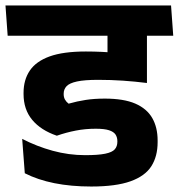

<svg xmlns="http://www.w3.org/2000/svg" viewBox="-42 -661 652 701"><path d="M312 -530.5H580.5L572.5 -641H303.5ZM494.5 -568H351V-467.5H494.5ZM590.5 -530.5 582.5 -641H-22L-14 -530.5ZM350.5 -564.5V-391Q360 -389 380 -385Q400 -381 423 -376Q446 -371 465.8 -366.8Q485.5 -362.5 494.5 -360.5V-564.5ZM39 -154 48.5 -28.5Q95.5 -4.5 156.5 7.8Q217.5 20 291 20Q381 20 434.2 1Q487.5 -18 510.5 -54Q533.5 -90 533.5 -142V-148Q533.5 -196 513.8 -230.2Q494 -264.5 451.8 -282.8Q409.5 -301 340.5 -301Q302 -301 271 -296.2Q240 -291.5 208.5 -282.5Q200 -289 195.2 -297.5Q190.5 -306 190.5 -317V-319Q190.5 -335 201 -346.2Q211.5 -357.5 239 -363.5Q266.5 -369.5 316.5 -369.5Q363 -369.5 406.8 -366.5Q450.5 -363.5 494.5 -358V-452Q439 -462 385.2 -467.5Q331.5 -473 271.5 -473Q189 -473 139.2 -455Q89.5 -437 66.8 -403.2Q44 -369.5 44 -322V-317.5Q44 -261.5 75.5 -223.5Q107 -185.5 165.5 -165.5Q200 -177.5 234.8 -184.2Q269.5 -191 308 -191Q339 -191 356 -185.5Q373 -180 379.8 -169.8Q386.5 -159.5 386.5 -145.5V-143.5Q386.5 -126.5 377 -115.8Q367.5 -105 342 -99.8Q316.5 -94.5 269 -94.5Q209 -94.5 150.5 -110.5Q92 -126.5 39 -154Z"/></svg>

Font: Anek Devanagari
Style: Bold
Weight: 700
Designer: Kailash Malviya (Devanagari) & Yesha Goshar (Latin)
Foundry: Ek Type
Version: Version 1.003